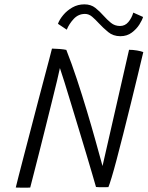

<svg xmlns="http://www.w3.org/2000/svg" viewBox="-20 -860 681 883"><path d="M119 2.5Q106 3.5 85 3.2Q64 3 52.5 2.5Q55 -8.5 65.2 -48.5Q75.5 -88.5 90.5 -146.2Q105.5 -204 122.8 -269.8Q140 -335.5 156.5 -399Q173 -462.5 186.5 -512.5Q197.5 -553.5 206.2 -586.8Q215 -620 219 -636.5Q231.5 -636.5 253.5 -634.8Q275.5 -633 285 -630.5Q309.5 -568.5 333.5 -496Q357.5 -423.5 379.5 -350.2Q401.5 -277 419.8 -211.2Q438 -145.5 451.5 -96.5L573.5 -631Q591.5 -631 610.2 -627.8Q629 -624.5 639 -620.5Q629.5 -579.5 614.2 -516.8Q599 -454 581.5 -382.8Q564 -311.5 546.8 -243.8Q529.5 -176 516 -124.5Q504 -79 493.5 -44.2Q483 -9.5 478.5 0.5Q470 1 462.8 1Q455.5 1 449 1Q441.5 1 434.5 0.8Q427.5 0.5 421.5 0Q417 -16 405.2 -56.2Q393.5 -96.5 377.2 -150.8Q361 -205 342.8 -264.8Q324.5 -324.5 307.5 -381Q290.5 -437.5 276.8 -481.2Q263 -525 255.5 -547Q252.5 -531 242.5 -489.5Q232.5 -448 218.5 -391.8Q204.5 -335.5 189.2 -274Q174 -212.5 159.5 -155.8Q145 -99 134.2 -56.8Q123.5 -14.5 119 2.5ZM246.5 -750.5Q253.5 -770 270.8 -790.8Q288 -811.5 313 -825.8Q338 -840 368 -840Q398 -840 418.5 -823.8Q439 -807.5 456.5 -787.5Q472.5 -769.5 490.2 -755Q508 -740.5 532 -740.5Q555 -740.5 570.2 -758.5Q585.5 -776.5 593 -802L638 -782Q634 -768 621 -747.2Q608 -726.5 586 -710Q564 -693.5 533.5 -693.5Q500.5 -693.5 477.2 -712.8Q454 -732 434.5 -753Q419 -770 403.8 -783Q388.5 -796 371 -796Q340.5 -796 319.2 -773.2Q298 -750.5 287 -723.5Z"/></svg>

Font: Grandstander ExtraLight
Style: Italic
Weight: 200
Italic angle: -15°
Designer: Tyler Finck
Foundry: Etcetera Type Co
Version: Version 1.200; ttfautohint (v1.8.3)